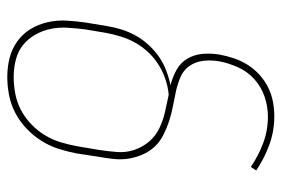

<svg xmlns="http://www.w3.org/2000/svg" viewBox="-146 -638 791 540"><g transform="rotate(90 250.0 -367.5)"><path d="M196 8Q168 8 142.5 1.5Q117 -5 96 -20Q75 -35 61.5 -57Q48 -79 42 -105Q36 -131 37.5 -158.5Q39 -186 43 -213L53 -273Q56 -293 62.5 -313.5Q69 -334 79.5 -353Q90 -372 105.5 -389Q121 -406 139 -418.5Q157 -431 178 -439Q199 -447 219 -451Q196 -457 176 -468Q156 -479 144.5 -498.5Q133 -518 131 -541.5Q129 -565 133 -589Q137 -610 143.5 -629.5Q150 -649 161.5 -667.5Q173 -686 189.5 -701Q206 -716 225 -725.5Q244 -735 265 -739Q286 -743 306 -743Q349 -743 388 -728.5Q427 -714 459 -692L449 -677Q418 -698 382.5 -711.5Q347 -725 307 -725Q280 -725 252.5 -716Q225 -707 203 -687.5Q181 -668 169 -641.5Q157 -615 152 -588Q148 -566 150.5 -544Q153 -522 164.5 -505Q176 -488 195.5 -479.5Q215 -471 235.5 -466.5Q256 -462 277.5 -458Q299 -454 319 -447.5Q339 -441 358 -431.5Q377 -422 391 -407.5Q405 -393 413.5 -374Q422 -355 425.5 -334Q429 -313 426.5 -290.5Q424 -268 420 -246L411 -187Q406 -161 398 -136Q390 -111 375.5 -88Q361 -65 341 -46Q321 -27 297 -14.5Q273 -2 247 3Q221 8 196 8ZM196 -10Q219 -10 243 -14.5Q267 -19 289 -30.5Q311 -42 329.5 -60Q348 -78 360.5 -99Q373 -120 380 -143.5Q387 -167 391 -190L401 -249Q405 -275 407 -300.5Q409 -326 401 -349.5Q393 -373 377.5 -391Q362 -409 340.5 -419.5Q319 -430 294.5 -435.5Q270 -441 246 -446Q224 -444 203 -437Q182 -430 162.5 -418Q143 -406 127 -389Q111 -372 100 -352.5Q89 -333 82.5 -312Q76 -291 72 -270L62 -210Q59 -186 57.5 -161Q56 -136 61 -113Q66 -90 77.5 -70Q89 -50 106.5 -36Q124 -22 147.5 -16Q171 -10 196 -10Z"/></g></svg>

Font: Iosevka Thin
Style: Italic
Weight: 100
Italic angle: -9°
Monospace: yes
Designer: Belleve Invis
Foundry: Belleve Invis
Version: Version 32.5.0; ttfautohint (v1.8.4)